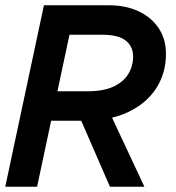

<svg xmlns="http://www.w3.org/2000/svg" viewBox="-22 -710 669 730"><path d="M107 -251 131 -363H311Q372 -363 410 -381Q448 -399 466 -429Q484 -459 484 -495Q484 -534 455.5 -556Q427 -578 366 -578H176L201 -690H391Q456 -690 505 -667Q554 -644 581.5 -602.5Q609 -561 609 -505Q609 -432 572 -374.5Q535 -317 465.5 -284Q396 -251 296 -251ZM-2 0 145 -690H266L119 0ZM396 0 266 -299H387L527 0Z"/></svg>

Font: Radio Canada Big Medium
Style: Italic
Weight: 500
Italic angle: -12°
Designer: Étienne Aubert Bonn
Foundry: Coppers and Brasses
Version: Version 1.001